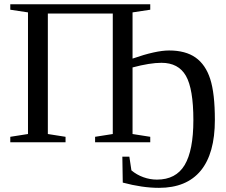

<svg xmlns="http://www.w3.org/2000/svg" viewBox="-20 -675 1072 911"><path d="M28.8 0V-25.9L112.8 -39.1V-616.2L28.8 -628.9V-654.8H692.9V-628.9L608.9 -616.2V-397Q719.2 -435.5 782.2 -435.5Q860.4 -435.5 908 -401.9Q955.6 -368.2 977.5 -300Q999.5 -231.9 999.5 -106Q999.5 53.2 932.4 134.8Q865.2 216.3 734.4 216.3Q655.8 216.3 562.5 191.4L560.5 68.4H593.8L603.5 133.3Q628.4 154.3 660.2 165.8Q691.9 177.2 724.6 177.2Q814.9 177.2 856.2 107.9Q897.5 38.6 897.5 -105Q897.5 -253.4 862.1 -315.2Q826.7 -377 746.1 -377Q691.4 -377 608.9 -355V-39.1L692.9 -25.9V0H431.2V-25.9L515.1 -39.1V-610.8H207V-39.1L291 -25.9V0Z"/></svg>

Font: Tinos
Style: Regular
Weight: 400
Designer: Steve Matteson
Foundry: Monotype Imaging Inc.
Version: Version 1.23